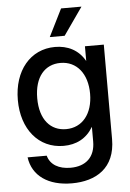

<svg xmlns="http://www.w3.org/2000/svg" viewBox="-62 -774 699 1030"><g transform="rotate(-5 288.0 -259.0)"><path d="M283.2 210.9C413.1 210.9 518.1 149.4 518.1 -6.8V-515.6H416.5V-437H416C381.3 -498.5 322.8 -525.9 255.9 -525.9C122.6 -525.9 32.7 -417 32.7 -259.3C32.7 -102.1 122.1 6.8 256.3 6.8C324.2 6.8 379.9 -21 415.5 -81.1H416V-2.9C416 80.6 366.2 127 283.2 127C220.7 127 174.3 101.1 161.1 51.3H58.1C71.8 152.3 156.7 210.9 283.2 210.9ZM277.3 -81.5C194.3 -81.5 137.2 -144 137.2 -259.8C137.2 -375.5 194.3 -438 277.3 -438C365.2 -438 421.9 -367.7 421.9 -259.8C421.9 -151.9 365.2 -81.5 277.3 -81.5ZM306.6 -729 232.9 -581.1H313L416.5 -729Z"/></g></svg>

Font: Inteeer Medium
Style: Regular
Weight: 500
Designer: Rasmus Andersson
Foundry: rsms
Version: Version 4.001;Glyphs 3.4 (3402)